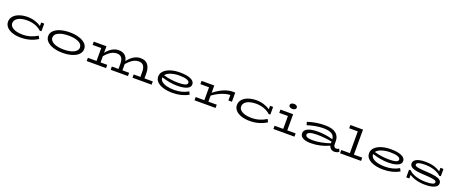

<svg xmlns="http://www.w3.org/2000/svg" viewBox="175 -2532 10340 4378"><g transform="rotate(20 5344.5 -343.0)"><path d="M882 -102Q799 -48 695.5 -17.5Q592 13 473 13Q356 13 267 -17.5Q178 -48 128.5 -103.5Q79 -159 79 -230Q79 -310 131 -367.5Q183 -425 270.5 -454.5Q358 -484 463 -485Q559 -485 646 -458Q733 -431 796 -387V-471H870V-288L833 -281Q765 -345 673.5 -376.5Q582 -408 479 -408Q395 -408 327 -387.5Q259 -367 220 -327Q181 -287 181 -232Q181 -182 219.5 -144.5Q258 -107 327 -86.5Q396 -66 486 -66Q589 -66 679.5 -93.5Q770 -121 846 -170Z M1051 -237Q1051 -315 1110 -371Q1169 -427 1269 -455.5Q1369 -484 1491 -484Q1610 -484 1709 -455Q1808 -426 1866.5 -370Q1925 -314 1925 -237Q1925 -160 1867 -103Q1809 -46 1709 -16Q1609 14 1487 13Q1367 14 1267.5 -16.5Q1168 -47 1109.5 -103.5Q1051 -160 1051 -237ZM1822 -237Q1822 -318 1728 -361.5Q1634 -405 1487 -405Q1340 -404 1246.5 -361Q1153 -318 1153 -237Q1153 -184 1197 -145Q1241 -106 1317 -86Q1393 -66 1487 -66Q1582 -66 1658 -86Q1734 -106 1778 -145Q1822 -184 1822 -237Z M3647 -79V0H3183V-79H3346V-206Q3346 -297 3310.5 -348Q3275 -399 3193 -399Q3051 -399 2909 -229Q2910 -220 2910 -202V-79H3073V0H2653V-79H2815V-206Q2815 -399 2663 -399Q2518 -399 2380 -229V-79H2542V0H2072V-79H2282V-392H2072V-471H2380V-312Q2438 -389 2514 -436Q2590 -483 2676 -483Q2863 -483 2901 -300Q2958 -381 3037 -432Q3116 -483 3206 -483Q3332 -483 3388.5 -405.5Q3445 -328 3445 -202V-79Z M4541 -82Q4375 14 4153 14Q4033 14 3935.5 -14Q3838 -42 3781 -96.5Q3724 -151 3724 -229Q3724 -306 3782 -364Q3840 -422 3940.5 -453Q4041 -484 4164 -484Q4328 -484 4423 -442Q4518 -400 4518 -323Q4518 -250 4433.5 -213Q4349 -176 4197 -176Q4024 -176 3819 -242V-232Q3819 -181 3863.5 -142.5Q3908 -104 3986.5 -83.5Q4065 -63 4165 -63Q4268 -63 4352 -85.5Q4436 -108 4507 -150ZM3840 -299Q3927 -273 4020 -260.5Q4113 -248 4198 -248Q4309 -248 4364.5 -265.5Q4420 -283 4420 -325Q4420 -367 4354 -390Q4288 -413 4172 -413Q4062 -413 3970 -383Q3878 -353 3840 -299Z M5501 -482V-260H5415V-392Q5321 -390 5214 -348Q5107 -306 4996 -226V-79H5199V0H4688V-79H4898V-392H4688V-471H4996V-294Q5233 -483 5449 -483Z M6436 -102Q6353 -48 6249.5 -17.5Q6146 13 6027 13Q5910 13 5821 -17.5Q5732 -48 5682.5 -103.5Q5633 -159 5633 -230Q5633 -310 5685 -367.5Q5737 -425 5824.5 -454.5Q5912 -484 6017 -485Q6113 -485 6200 -458Q6287 -431 6350 -387V-471H6424V-288L6387 -281Q6319 -345 6227.5 -376.5Q6136 -408 6033 -408Q5949 -408 5881 -387.5Q5813 -367 5774 -327Q5735 -287 5735 -232Q5735 -182 5773.5 -144.5Q5812 -107 5881 -86.5Q5950 -66 6040 -66Q6143 -66 6233.5 -93.5Q6324 -121 6400 -170Z M6762 -638Q6762 -665 6786.5 -682.5Q6811 -700 6850 -700Q6890 -700 6913.5 -683Q6937 -666 6937 -638Q6937 -611 6914 -594.5Q6891 -578 6850 -578Q6811 -578 6786.5 -595Q6762 -612 6762 -638ZM7113 -79V0H6602V-79H6812V-392H6602V-471H6910V-79Z M8194 -23Q8143 12 8081 12Q8035 12 8000 -15Q7965 -42 7952 -87Q7854 -40 7740 -13.5Q7626 13 7515 13Q7387 13 7318.5 -25Q7250 -63 7250 -133Q7250 -210 7335.5 -251Q7421 -292 7577 -292Q7761 -292 7945 -240Q7940 -324 7872.5 -365.5Q7805 -407 7666 -407Q7497 -407 7284 -341L7262 -415Q7469 -483 7682 -483Q7859 -483 7946.5 -416Q8034 -349 8034 -227V-152Q8034 -111 8053 -90.5Q8072 -70 8100 -70Q8135 -70 8167 -92ZM7537 -65Q7626 -65 7736 -86Q7846 -107 7946 -143V-184Q7763 -219 7577 -219Q7471 -219 7412.5 -197.5Q7354 -176 7354 -137Q7354 -101 7398.5 -83Q7443 -65 7537 -65Z M8730 -79V0H8220V-79H8429V-607H8220V-686H8527V-79Z M9657 -82Q9491 14 9269 14Q9149 14 9051.5 -14Q8954 -42 8897 -96.5Q8840 -151 8840 -229Q8840 -306 8898 -364Q8956 -422 9056.5 -453Q9157 -484 9280 -484Q9444 -484 9539 -442Q9634 -400 9634 -323Q9634 -250 9549.5 -213Q9465 -176 9313 -176Q9140 -176 8935 -242V-232Q8935 -181 8979.5 -142.5Q9024 -104 9102.5 -83.5Q9181 -63 9281 -63Q9384 -63 9468 -85.5Q9552 -108 9623 -150ZM8956 -299Q9043 -273 9136 -260.5Q9229 -248 9314 -248Q9425 -248 9480.5 -265.5Q9536 -283 9536 -325Q9536 -367 9470 -390Q9404 -413 9288 -413Q9178 -413 9086 -383Q8994 -353 8956 -299Z M10589 -129Q10589 -61 10509 -24Q10429 13 10278 13Q10168 13 10067 -14.5Q9966 -42 9900 -88V0H9826V-182L9861 -189Q9925 -123 10037.5 -88.5Q10150 -54 10275 -54Q10382 -54 10436 -70Q10490 -86 10490 -121Q10490 -145 10462 -159Q10434 -173 10367 -181.5Q10300 -190 10179 -196Q9993 -204 9911.5 -238.5Q9830 -273 9830 -342Q9830 -408 9904 -446.5Q9978 -485 10129 -485Q10335 -485 10484 -384V-471H10558V-295L10524 -289Q10455 -354 10351 -386Q10247 -418 10132 -418Q9930 -418 9930 -349Q9930 -327 9956.5 -314Q9983 -301 10047 -292.5Q10111 -284 10230 -278Q10360 -271 10438 -254Q10516 -237 10552.5 -207Q10589 -177 10589 -129Z"/></g></svg>

Font: BioRhyme Expanded
Style: Regular
Weight: 400
Width: 7
Designer: Aoife Mooney
Foundry: Aoife Mooney Type
Version: Version 1.000